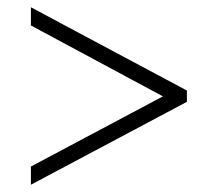

<svg xmlns="http://www.w3.org/2000/svg" viewBox="-20 -622 599 528"><path d="M65 -114 494 -342V-373L65 -602V-552L428 -357L65 -164Z"/></svg>

Font: Noto Serif Ethiopic Light
Style: Regular
Weight: 300
Designer: Monotype Design Team
Foundry: Monotype Imaging Inc.
Version: Version 2.102